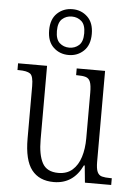

<svg xmlns="http://www.w3.org/2000/svg" viewBox="-57 -857 639 910"><g transform="rotate(5 263.0 -402.0)"><path d="M233 10Q164 10 128 -36Q92 -82 92 -185V-434Q92 -482 76.5 -493Q61 -504 23 -504H16V-536H154V-186Q154 -113 175 -74Q196 -35 251 -35Q292 -35 318 -58Q344 -81 356.5 -120.5Q369 -160 369 -210V-426Q369 -462 362.5 -478.5Q356 -495 341 -499.5Q326 -504 300 -504H295V-536H430V-104Q430 -71 437 -55.5Q444 -40 459 -36Q474 -32 499 -32H506V0H381L373 -81H369Q326 10 233 10ZM251 -596Q208 -596 178.5 -624Q149 -652 149 -705Q149 -758 178.5 -786Q208 -814 251 -814Q293 -814 322.5 -786Q352 -758 352 -705Q352 -652 322.5 -624Q293 -596 251 -596ZM251 -631Q278 -631 297 -648Q316 -665 316 -705Q316 -745 297 -762Q278 -779 251 -779Q224 -779 205 -762Q186 -745 186 -705Q186 -665 205 -648Q224 -631 251 -631Z"/></g></svg>

Font: Noto Serif Lao Condensed Light
Style: Regular
Weight: 300
Width: 3
Designer: Monotype Design Team
Foundry: Monotype Imaging Inc.
Version: Version 2.003; ttfautohint (v1.8.4.7-5d5b)